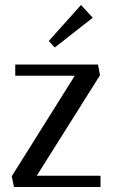

<svg xmlns="http://www.w3.org/2000/svg" viewBox="-20 -748 451 768"><path d="M36 0 27 -43 279 -445H41V-490H372L380 -447L127 -45H382V0ZM199 -558 175 -584 304 -728 351 -677Z"/></svg>

Font: Sutasoma
Style: Regular
Weight: 400
Designer: Izhar Fathurrohim, Akbar Rohmanto, Arusyal Khofiqoini
Foundry: Kiwari Kolektiv
Version: Version 1.102